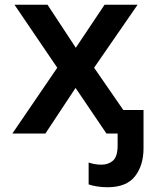

<svg xmlns="http://www.w3.org/2000/svg" viewBox="-20 -562 640 808"><path d="M32 0 221 -277 41 -542H180L299 -361L420 -542H559L376 -277L499 -99H584V62Q584 134 548 180Q512 226 432 226Q410 226 388 222.5Q366 219 353 214V122Q365 126 378 128.5Q391 131 407 131Q436 131 455.5 114Q475 97 475 50V0H428L298 -192L171 0Z"/></svg>

Font: Noto Sans Mono SemiBold
Style: Regular
Weight: 600
Designer: Monotype Design Team
Foundry: Monotype Imaging Inc.
Version: Version 2.014; ttfautohint (v1.8.4.7-5d5b)